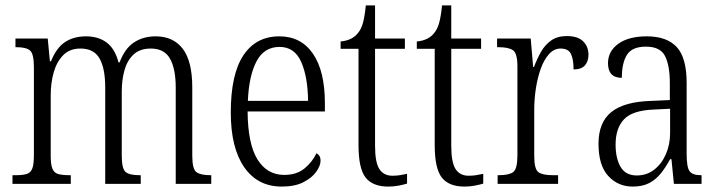

<svg xmlns="http://www.w3.org/2000/svg" viewBox="-20 -678 2646 708"><path d="M26 0V-32H39Q64 -32 78.5 -36.5Q93 -41 99 -56.5Q105 -72 105 -106V-430Q105 -479 91 -491.5Q77 -504 41 -504H37V-536H156L164 -452H168Q188 -502 220 -523Q252 -544 297 -544Q343 -544 373.5 -521Q404 -498 417 -448H421Q440 -499 474 -521.5Q508 -544 554 -544Q619 -544 654 -498Q689 -452 689 -356V-104Q689 -55 704 -43.5Q719 -32 756 -32H759V0H628V-355Q628 -424 607 -461.5Q586 -499 536 -499Q496 -499 472.5 -477Q449 -455 439 -419Q429 -383 429 -341V-105Q429 -56 443 -44Q457 -32 494 -32H499V0H368V-355Q368 -426 347 -462.5Q326 -499 277 -499Q237 -499 213 -474.5Q189 -450 178 -411Q167 -372 167 -326V-103Q167 -71 173.5 -55.5Q180 -40 195.5 -36Q211 -32 236 -32H241V0Z M1019 10Q930 10 880.5 -61.5Q831 -133 831 -263Q831 -404 877.5 -474Q924 -544 1010 -544Q1090 -544 1134 -480Q1178 -416 1178 -298V-267H893Q894 -147 929.5 -90Q965 -33 1028 -33Q1074 -33 1103 -57Q1132 -81 1147 -113Q1153 -110 1157.5 -103.5Q1162 -97 1162 -85Q1162 -67 1146 -44.5Q1130 -22 1098.5 -6Q1067 10 1019 10ZM1116 -306Q1115 -395 1090.5 -450Q1066 -505 1011 -505Q954 -505 926 -452Q898 -399 894 -306Z M1412 10Q1354 10 1328 -23.5Q1302 -57 1302 -143V-498H1236V-525Q1278 -529 1299 -555Q1312 -570 1318.5 -594Q1325 -618 1329 -658H1363V-536H1473V-498H1363V-141Q1363 -79 1379 -54.5Q1395 -30 1427 -30Q1442 -30 1454.5 -32Q1467 -34 1481 -37V-1Q1468 3 1450 6.5Q1432 10 1412 10Z M1693 10Q1635 10 1609 -23.5Q1583 -57 1583 -143V-498H1517V-525Q1559 -529 1580 -555Q1593 -570 1599.5 -594Q1606 -618 1610 -658H1644V-536H1754V-498H1644V-141Q1644 -79 1660 -54.5Q1676 -30 1708 -30Q1723 -30 1735.5 -32Q1748 -34 1762 -37V-1Q1749 3 1731 6.5Q1713 10 1693 10Z M1815 0V-32H1820Q1857 -32 1872.5 -43.5Q1888 -55 1888 -106V-433Q1888 -481 1872 -492.5Q1856 -504 1818 -504H1813V-536H1937L1946 -431H1949Q1960 -460 1974.5 -486Q1989 -512 2012 -528.5Q2035 -545 2070 -545Q2111 -545 2130.5 -525.5Q2150 -506 2150 -476Q2150 -452 2137 -437Q2124 -422 2095 -422Q2095 -459 2085.5 -479Q2076 -499 2047 -499Q2023 -499 2004.5 -478.5Q1986 -458 1974 -424.5Q1962 -391 1956 -351.5Q1950 -312 1950 -275V-103Q1950 -54 1965.5 -43Q1981 -32 2018 -32H2038V0Z M2313 10Q2259 10 2223 -29Q2187 -68 2187 -148Q2187 -227 2234.5 -265Q2282 -303 2381 -306L2450 -309V-372Q2450 -436 2432.5 -471Q2415 -506 2362 -506Q2311 -506 2292 -476Q2273 -446 2273 -391Q2222 -391 2222 -445Q2222 -489 2260 -516.5Q2298 -544 2365 -544Q2439 -544 2475.5 -504.5Q2512 -465 2512 -372V-110Q2512 -61 2523 -46.5Q2534 -32 2564 -32H2567V0H2465L2456 -91H2451Q2436 -63 2418 -40Q2400 -17 2375 -3.5Q2350 10 2313 10ZM2328 -31Q2365 -31 2392.5 -52.5Q2420 -74 2435.5 -109.5Q2451 -145 2451 -188V-277L2391 -274Q2312 -271 2281 -238Q2250 -205 2250 -145Q2250 -94 2268.5 -62.5Q2287 -31 2328 -31Z"/></svg>

Font: Noto Serif Tamil Condensed Light
Style: Regular
Weight: 300
Width: 3
Designer: Indian Type Foundry, Tom Grace, and the Monotype Design Team
Foundry: Monotype Imaging Inc.
Version: Version 2.004; ttfautohint (v1.8.4.7-5d5b)